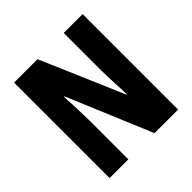

<svg xmlns="http://www.w3.org/2000/svg" viewBox="-187 -865 1015 1015"><g transform="rotate(-45 321.0 -357.0)"><path d="M577 0H401L202 -474H198Q202 -410 203 -367.5Q204 -325 205 -291V0H65V-714H240L439 -251H443Q440 -314 438.5 -353Q437 -392 436 -428V-714H577Z"/></g></svg>

Font: Noto Sans Gujarati ExtraCondensed ExtraBold
Style: Regular
Weight: 800
Width: 2
Designer: Jelle Bosma - Monotype Design Team, Universal Thirst
Foundry: Monotype Imaging Inc.
Version: Version 2.106; ttfautohint (v1.8.4.7-5d5b)